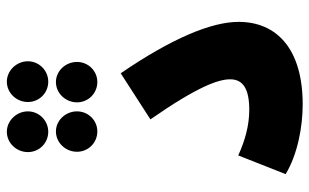

<svg xmlns="http://www.w3.org/2000/svg" viewBox="-196 -724 926 575"><g transform="rotate(-90 267.5 -437.0)"><path d="M160 -756C193 -756 221 -783 221 -817C221 -851 193 -880 160 -880C126 -880 99 -851 99 -817C99 -783 126 -756 160 -756ZM310 -756C343 -756 371 -783 371 -817C371 -851 343 -880 310 -880C276 -880 249 -851 249 -817C249 -783 276 -756 310 -756ZM161 -609C194 -609 221 -636 221 -670C221 -704 194 -733 161 -733C127 -733 100 -704 100 -670C100 -636 127 -609 161 -609ZM309 -609C342 -609 369 -636 369 -670C369 -704 342 -733 309 -733C275 -733 248 -704 248 -670C248 -636 275 -609 309 -609ZM33 -45C93 -9 175 6 242 6C407 6 489 -71 489 -186C489 -268 439 -387 335 -539L197 -450C295 -309 317 -247 317 -211C317 -172 287 -154 226 -154C178 -154 133 -167 89 -187Z"/></g></svg>

Font: Noto Sans Arabic ExtBd
Style: Regular
Weight: 800
Designer: Monotype Design Team, Nadine Chahine, Nizar Qandah and Khaled Hosny
Foundry: Monotype Imaging Inc.
Version: Version 2.012